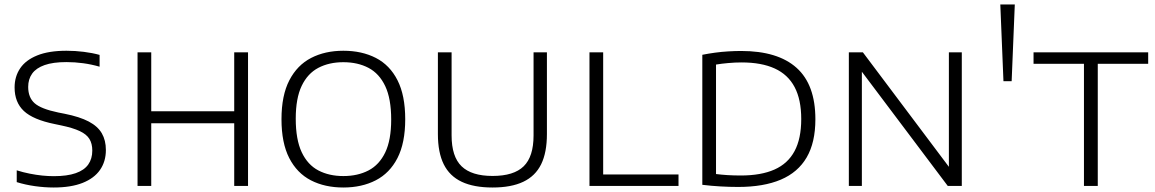

<svg xmlns="http://www.w3.org/2000/svg" viewBox="-20 -828 5142 855"><path d="M219 7Q179 7 136 1Q93 -5 54.5 -17V-69.5Q83 -60.5 112 -54.8Q141 -49 168.2 -46.2Q195.5 -43.5 219.5 -43.5Q279 -43.5 317 -56.8Q355 -70 373 -95.5Q391 -121 391 -157.5Q391 -188.5 378.2 -209.2Q365.5 -230 335.2 -244.2Q305 -258.5 252.5 -269.5L224 -275.5Q127.5 -295 86.2 -333.8Q45 -372.5 45 -438.5Q45 -487 69.8 -523.8Q94.5 -560.5 145.8 -581.2Q197 -602 276 -602Q315 -602 353 -597.2Q391 -592.5 423.5 -583.5V-531Q387 -541.5 350 -546.5Q313 -551.5 276 -551.5Q216 -551.5 178.5 -538.2Q141 -525 123.2 -500.2Q105.5 -475.5 105.5 -441Q105.5 -394 134 -368.5Q162.5 -343 239.5 -327L267.5 -321.5Q335 -308 375.2 -286.8Q415.5 -265.5 433.5 -234.2Q451.5 -203 451.5 -160Q451.5 -109 425.5 -71.5Q399.5 -34 347.8 -13.5Q296 7 219 7Z M592.5 0V-595H653.5V-332.5H1023V-595H1084.5V0H1023V-279H653.5V0Z M1509 7Q1426.5 7 1364.5 -25Q1302.5 -57 1268 -124.2Q1233.5 -191.5 1233.5 -297Q1233.5 -403 1268.5 -470.5Q1303.5 -538 1365.5 -570Q1427.5 -602 1509 -602Q1591.5 -602 1653.8 -570Q1716 -538 1750.2 -470.5Q1784.5 -403 1784.5 -297Q1784.5 -191.5 1750 -124.2Q1715.5 -57 1653.2 -25Q1591 7 1509 7ZM1509 -44Q1573 -44 1621 -69Q1669 -94 1695.5 -149.2Q1722 -204.5 1722 -295.5Q1722 -388.5 1695.5 -444.5Q1669 -500.5 1621 -525.8Q1573 -551 1509 -551Q1445.5 -551 1397.8 -526Q1350 -501 1323.5 -445.8Q1297 -390.5 1297 -299.5Q1297 -206.5 1323.5 -150.2Q1350 -94 1397.8 -69Q1445.5 -44 1509 -44Z M2173.5 7Q2090 7 2036 -18.5Q1982 -44 1956 -96.5Q1930 -149 1930 -231V-595H1991V-225Q1991 -130.5 2035.5 -87.5Q2080 -44.5 2173.5 -44.5Q2268 -44.5 2312 -87.5Q2356 -130.5 2356 -225V-595H2415.5V-231Q2415.5 -149 2389.8 -96.5Q2364 -44 2310.2 -18.5Q2256.5 7 2173.5 7Z M2605 0V-595H2666V-51H3001.5V0Z M3267 4.5Q3228.5 4.5 3188.5 2.2Q3148.5 0 3107.5 -5V-584Q3135 -589.5 3164.5 -593.5Q3194 -597.5 3223.8 -599.2Q3253.5 -601 3280.5 -601Q3443.5 -601 3527.2 -526Q3611 -451 3611 -297Q3611 -193.5 3572.2 -127Q3533.5 -60.5 3457 -28Q3380.5 4.5 3267 4.5ZM3279 -46.5Q3369 -46.5 3428.8 -73Q3488.5 -99.5 3518.2 -155Q3548 -210.5 3548 -298Q3548 -384.5 3518.5 -440.2Q3489 -496 3430 -523Q3371 -550 3282.5 -550Q3253 -550 3222.5 -547.2Q3192 -544.5 3168.5 -540.5V-53Q3192.5 -50 3220 -48.2Q3247.5 -46.5 3279 -46.5Z M3760 0V-595H3822.5L4219.5 -66.5H4205.5V-595H4263V0H4200.5L3803 -528.5H3818V0Z M4448.5 -466.5 4434.5 -808H4499L4485 -466.5Z M4807 0V-544H4582.5V-595H5093V-544H4868.5V0Z"/></svg>

Font: Encode Sans SC SemiExpanded Light
Style: Regular
Weight: 300
Width: 6
Designer: Multiple Designers
Foundry: Impallari Type
Version: Version 3.002